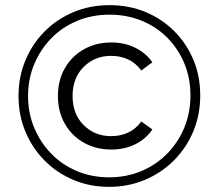

<svg xmlns="http://www.w3.org/2000/svg" viewBox="-20 -723 849 746"><path d="M404 3Q329 3 265 -24Q201 -51 153 -99.5Q105 -148 78.5 -212Q52 -276 52 -350Q52 -424 78.5 -488Q105 -552 153 -600.5Q201 -649 265.5 -676Q330 -703 406 -703Q481 -703 545 -676.5Q609 -650 657 -602Q705 -554 731.5 -490.5Q758 -427 758 -352Q758 -277 731 -212.5Q704 -148 655.5 -99.5Q607 -51 542.5 -24Q478 3 404 3ZM404 -34Q471 -34 528.5 -58Q586 -82 629 -125.5Q672 -169 696 -227Q720 -285 720 -352Q720 -419 696.5 -476Q673 -533 630.5 -576Q588 -619 530.5 -642.5Q473 -666 406 -666Q338 -666 280 -642Q222 -618 179.5 -574.5Q137 -531 113 -473.5Q89 -416 89 -350Q89 -284 113 -226.5Q137 -169 179.5 -125.5Q222 -82 279.5 -58Q337 -34 404 -34ZM413 -142Q353 -142 306 -168.5Q259 -195 232 -242Q205 -289 205 -350Q205 -411 232 -458Q259 -505 306 -531.5Q353 -558 413 -558Q464 -558 505.5 -537.5Q547 -517 572 -481L529 -449Q508 -478 478 -492Q448 -506 412 -506Q348 -506 305 -463Q262 -420 262 -350Q262 -280 305 -237Q348 -194 412 -194Q448 -194 478 -208Q508 -222 529 -251L572 -220Q547 -183 505.5 -162.5Q464 -142 413 -142Z"/></svg>

Font: Montserrat
Style: Regular
Weight: 400
Designer: Julieta Ulanovsky
Foundry: Julieta Ulanovsky
Version: Version 9.000; ttfautohint (v1.8.4.7-5d5b)